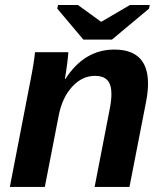

<svg xmlns="http://www.w3.org/2000/svg" viewBox="-20 -733 640 753"><path d="M351.1 0 409.7 -302.2Q417 -338.4 417 -364.3Q417 -400.9 401.4 -418.2Q385.7 -435.5 352.1 -435.5Q302.7 -435.5 263.9 -393.8Q225.1 -352.1 210.9 -283.2L155.8 0H18.6L98.1 -410.2Q114.3 -491.2 117.2 -528.3H248Q248 -520.5 243.7 -485.1Q239.3 -449.7 234.4 -423.3H236.3Q311 -538.6 428.2 -538.6Q560.5 -538.6 560.5 -405.3Q560.5 -373.5 553.2 -335.4L487.8 0ZM418.9 -577.6H307.1L204.6 -699.2L207.5 -713.4H285.6L376 -647.9H377.9L489.7 -713.4H567.4L564.5 -699.2Z"/></svg>

Font: Cousine
Style: Bold Italic
Weight: 700
Italic angle: -12°
Monospace: yes
Designer: Steve Matteson
Foundry: Ascender Corporation
Version: Version 1.20